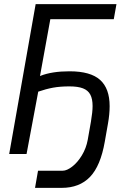

<svg xmlns="http://www.w3.org/2000/svg" viewBox="-20 -745 640 929"><path d="M164 81H283.5Q303.5 81 329.2 61.2Q355 41.5 376 7Q397 -27.5 404.5 -68.5L420 -156.5Q428 -203.5 428 -232Q428 -266.5 417 -287.2Q406 -308 381.5 -317.5Q357 -327 316 -327Q271 -327 236.8 -320.8Q202.5 -314.5 165 -301.5L108.5 0H24.5L152.5 -725H543.5L530.5 -652H223.5L173.5 -377L177 -378.5Q232 -400 316.5 -400Q418 -400 464.2 -358.5Q510.5 -317 510.5 -231.5Q510.5 -192 502.5 -147.5L487 -59.5Q466.5 58 415.5 111Q364.5 164 278.5 164H149.5Z"/></svg>

Font: JuliaMono BoldItalic
Style: Regular
Weight: 700
Italic angle: -9°
Monospace: yes
Designer: cormullion
Foundry: corm
Version: Version 0.049; ttfautohint (v1.8.4)